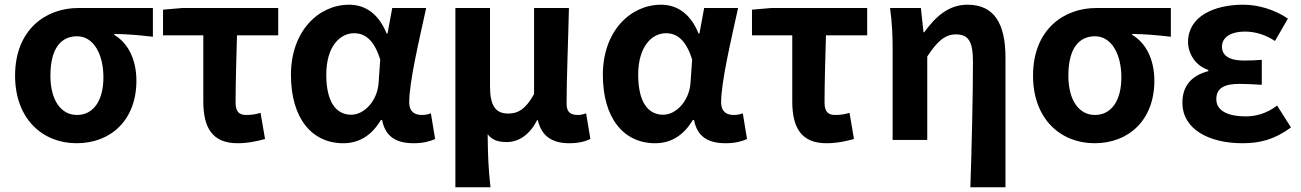

<svg xmlns="http://www.w3.org/2000/svg" viewBox="-20 -594 5523 815"><path d="M305 14C452 14 559 -86 559 -251C559 -341 524 -411 465 -446V-450C524 -449 567 -445 629 -438V-560H312C174 -560 44 -468 44 -273C44 -88 162 14 305 14ZM307 -106C239 -106 194 -168 194 -273C194 -390 240 -440 307 -440C379 -440 419 -361 419 -266C419 -165 375 -106 307 -106Z M988 14C1033 14 1073 5 1105 -4L1086 -115C1063 -108 1045 -106 1025 -106C997 -106 980 -118 980 -158C980 -236 983 -340 986 -444H1161V-560H754L672 -553V-444H843V-164C843 -55 879 14 988 14Z M1437 14C1504 14 1558 -19 1597 -85H1602C1615 -14 1662 14 1736 14C1778 14 1808 5 1827 -4L1809 -113C1796 -108 1783 -106 1771 -106C1740 -106 1717 -120 1717 -159C1717 -248 1760 -426 1789 -560H1645L1625 -452H1621C1586 -539 1527 -574 1462 -574C1333 -574 1215 -463 1215 -276C1215 -93 1303 14 1437 14ZM1471 -107C1406 -107 1365 -162 1365 -277C1365 -398 1424 -453 1483 -453C1531 -453 1569 -422 1594 -341L1587 -242C1582 -167 1527 -107 1471 -107Z M1913 201H2062C2053 120 2051 66 2050 -24C2071 3 2099 9 2131 9C2183 9 2229 -23 2260 -84H2263C2278 -18 2322 14 2396 14C2439 14 2464 6 2486 -4L2468 -113C2455 -108 2443 -106 2433 -106C2403 -106 2385 -117 2385 -153C2385 -258 2392 -423 2395 -560H2247V-195C2212 -131 2179 -112 2138 -112C2083 -112 2060 -145 2060 -229V-560H1913Z M2761 14C2828 14 2882 -19 2921 -85H2926C2939 -14 2986 14 3060 14C3102 14 3132 5 3151 -4L3133 -113C3120 -108 3107 -106 3095 -106C3064 -106 3041 -120 3041 -159C3041 -248 3084 -426 3113 -560H2969L2949 -452H2945C2910 -539 2851 -574 2786 -574C2657 -574 2539 -463 2539 -276C2539 -93 2627 14 2761 14ZM2795 -107C2730 -107 2689 -162 2689 -277C2689 -398 2748 -453 2807 -453C2855 -453 2893 -422 2918 -341L2911 -242C2906 -167 2851 -107 2795 -107Z M3488 14C3533 14 3573 5 3605 -4L3586 -115C3563 -108 3545 -106 3525 -106C3497 -106 3480 -118 3480 -158C3480 -236 3483 -340 3486 -444H3661V-560H3254L3172 -553V-444H3343V-164C3343 -55 3379 14 3488 14Z M4099 201H4248V-349C4248 -490 4203 -574 4087 -574C4009 -574 3954 -527 3903 -457H3900L3889 -560H3758C3767 -499 3769 -437 3769 -393V0H3916V-354C3959 -420 3992 -448 4038 -448C4091 -448 4110 -418 4110 -331C4110 -193 4105 24 4099 201Z M4626 14C4773 14 4880 -86 4880 -251C4880 -341 4845 -411 4786 -446V-450C4845 -449 4888 -445 4950 -438V-560H4633C4495 -560 4365 -468 4365 -273C4365 -88 4483 14 4626 14ZM4628 -106C4560 -106 4515 -168 4515 -273C4515 -390 4561 -440 4628 -440C4700 -440 4740 -361 4740 -266C4740 -165 4696 -106 4628 -106Z M5254 14C5327 14 5389 -1 5460 -53L5401 -146C5356 -111 5308 -100 5269 -100C5188 -100 5143 -126 5143 -173C5143 -219 5175 -238 5242 -238C5272 -238 5303 -236 5336 -234V-340C5310 -338 5283 -337 5260 -337C5198 -337 5167 -358 5167 -396C5167 -437 5207 -460 5264 -460C5309 -460 5353 -446 5392 -420L5447 -515C5392 -552 5324 -574 5257 -574C5133 -574 5023 -524 5023 -416C5023 -369 5052 -316 5109 -297V-292C5044 -275 4999 -235 4999 -158C4999 -46 5111 14 5254 14Z"/></svg>

Font: Noto Sans CJK TC
Style: Bold
Weight: 700
Designer: Ryoko NISHIZUKA 西塚涼子 (kana, bopomofo & ideographs); Paul D. Hunt (Latin, Greek & Cyrillic); Sandoll Communications 산돌커뮤니
Foundry: Adobe
Version: Version 2.004;hotconv 1.0.118;makeotfexe 2.5.65603